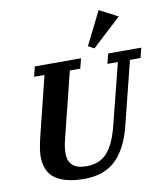

<svg xmlns="http://www.w3.org/2000/svg" viewBox="-102 -1046 987 1142"><g transform="rotate(-10 391.5 -475.0)"><path d="M315 12Q203 12 142 -29Q81 -70 81 -166Q81 -187 86.5 -219Q92 -251 101 -288L188 -638H125L140 -698H419L404 -638H341L244 -249Q230 -196 230 -157Q230 -109 257 -84.5Q284 -60 341 -60Q419 -60 464.5 -109.5Q510 -159 538 -269L631 -638H568L583 -698H783L768 -638H704L609 -258Q576 -124 506 -56Q436 12 315 12ZM472 -762 572 -962 683 -904 508 -742Z"/></g></svg>

Font: IBM Plex Serif
Style: Bold Italic
Weight: 700
Italic angle: -14°
Designer: Mike Abbink, Paul van der Laan, Pieter van Rosmalen
Foundry: Bold Monday
Version: Version 3.001